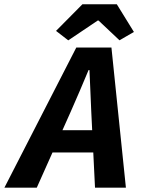

<svg xmlns="http://www.w3.org/2000/svg" viewBox="-63 -873 683 893"><path d="M-42.6 0 291.8 -651.8H455.3L522.6 0H378.9L361.5 -353.2Q359.4 -401.7 357.4 -449.4Q355.3 -497 353.1 -547.1H348.9Q328.3 -498.8 308.3 -450.9Q288.2 -403 266.1 -353.9L108 0ZM120.3 -163.8 144.8 -267.3H442.9L419.7 -163.8ZM254.5 -685.3 197.6 -729.3 320.4 -853.2H480.3L559.8 -724.4L492.7 -685.6L395.4 -777.4H391.4Z"/></svg>

Font: SourceCodeVF
Style: Italic
Weight: 200
Italic angle: -11°
Monospace: yes
Designer: Paul D. Hunt, Teo Tuominen
Foundry: Adobe
Version: Version 1.026;hotconv 1.1.0;makeotfexe 2.6.0